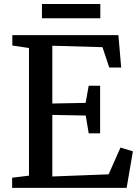

<svg xmlns="http://www.w3.org/2000/svg" viewBox="-20 -914 676 934"><path d="M121 -59.5V-680.5L40 -692.5V-743H556L569.5 -585.5H511.5L478.5 -684.5L234.5 -691.5V-410.5L396.5 -413.5L411.5 -497H467V-265.5H411.5L397 -352L234.5 -355V-55.5L508.5 -66L566 -196L626.5 -178L596 0H39V-49.5ZM468 -894.5V-825H184V-894.5Z"/></svg>

Font: Merriweather 24pt Medium
Style: Regular
Weight: 500
Designer: Eben Sorkin
Foundry: Eben Sorkin
Version: Version 2.100